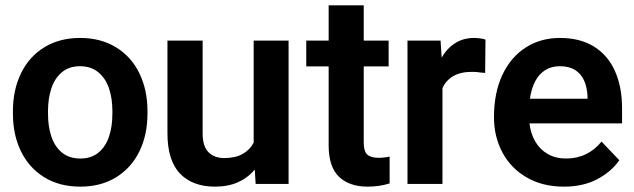

<svg xmlns="http://www.w3.org/2000/svg" viewBox="-20 -687 2368 717"><path d="M279 -545.3Q356.7 -545.3 413.8 -510Q471 -474.7 500.8 -412.7Q530.7 -350.7 530.7 -272.7V-262Q530.7 -183.7 500.8 -122.2Q471 -60.7 414.2 -25.3Q357.3 10 280 10Q201.7 10 144.8 -25.3Q88 -60.7 58.2 -122.2Q28.3 -183.7 28.3 -262V-272.7Q28.3 -350.7 58.2 -412.7Q88 -474.7 144.8 -510Q201.7 -545.3 279 -545.3ZM280 -95Q320.7 -95 347.5 -117Q374.3 -139 387 -176.5Q399.7 -214 399.7 -262V-272.7Q399.7 -319.7 387 -357.2Q374.3 -394.7 347 -417.2Q319.7 -439.7 279 -439.7Q238.3 -439.7 211.5 -417.5Q184.7 -395.3 172 -357.5Q159.3 -319.7 159.3 -272.7V-262Q159.3 -214 172 -176.5Q184.7 -139 211.7 -117Q238.7 -95 280 -95Z M1057.7 0H934.7L931.3 -54Q906.3 -23.3 869.2 -6.7Q832 10 783.3 10Q699.3 10 652.3 -38.7Q605.3 -87.3 605.3 -190V-535.3H736.7V-189Q736.7 -140.3 758.7 -118.5Q780.7 -96.7 817.3 -96.7Q858.3 -96.7 885.7 -111.8Q913 -127 927.3 -154.3V-535.3H1057.7Z M1393.7 -97.7Q1415 -97.7 1435 -102.3V-2Q1396 10 1353.3 10Q1284.3 10 1245.8 -27Q1207.3 -64 1207.3 -144.3V-439H1123.7V-535.3H1207.3V-667H1338.3V-535.3H1431.3V-439H1338.3V-155.7Q1338.3 -121.7 1351.5 -109.7Q1364.7 -97.7 1393.7 -97.7Z M1501.7 -535.3H1625.3L1629.3 -472Q1649.7 -507 1680.2 -526.2Q1710.7 -545.3 1750.3 -545.3Q1761.3 -545.3 1774 -543.5Q1786.7 -541.7 1793 -539L1791.7 -414.7Q1784 -415.7 1776.3 -416Q1760.3 -418.7 1742.3 -418.7Q1700 -418.7 1672.7 -402.8Q1645.3 -387 1632.3 -357.7V0H1501.7Z M1824.7 -249.3Q1824.7 -340 1855.8 -406.7Q1887 -473.3 1942.8 -509.3Q1998.7 -545.3 2071 -545.3Q2147 -545.3 2198.8 -512.7Q2250.7 -480 2276.8 -421Q2303 -362 2303 -282.7V-226.3H1957.3Q1961.7 -188 1979 -158.3Q1996.3 -128.7 2025.7 -111.8Q2055 -95 2094 -95Q2134.7 -95 2168 -111.2Q2201.3 -127.3 2226.3 -158.3L2292.7 -88.7Q2263.7 -46.3 2211 -18.2Q2158.3 10 2085.7 10Q2006.3 10 1947.2 -24.2Q1888 -58.3 1856.3 -117.5Q1824.7 -176.7 1824.7 -249.3ZM1959 -318.3H2174V-329Q2172.3 -361 2161.5 -385.8Q2150.7 -410.7 2128.2 -425.2Q2105.7 -439.7 2070.3 -439.7Q2039 -439.7 2015.8 -425Q1992.7 -410.3 1978.5 -383.3Q1964.3 -356.3 1959 -318.3Z"/></svg>

Font: FreesentationVF
Style: Regular
Weight: 400
Designer: glyphs from Roboto by Christian Robertson / Hangul glyphs from Noto Sans CJK(Source Han Sans) by Jang Soo-young and Kang
Foundry: PT&
Version: Version 2.001;Glyphs 3.3.1 (3343)